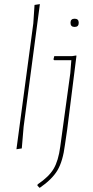

<svg xmlns="http://www.w3.org/2000/svg" viewBox="-20 -722 454 934"><path d="M174 -702 95 -106 86 0 60 4 142 -608 148 -698ZM323 -611Q323 -631 343 -631Q363 -631 363 -611Q363 -591 343 -591Q323 -591 323 -611ZM350 -452 352 -451 307 -93 296 -18Q286 62 259.5 106.5Q233 151 173 192L162 181L163 175Q218 138 241 99Q264 60 273 -8L322 -366L327 -429H244L240 -433L244 -449H331Z"/></svg>

Font: Alegreya Sans SC Thin
Style: Italic
Weight: 100
Italic angle: -7°
Designer: Juan Pablo del Peral
Foundry: Huerta Tipografica
Version: Version 2.007